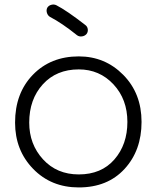

<svg xmlns="http://www.w3.org/2000/svg" viewBox="-20 -800 686 841"><path d="M325 21Q204 21 125 -60.5Q46 -142 46 -263Q46 -392 124 -472.5Q202 -553 325 -553Q440 -553 520 -472Q600 -391 600 -266Q600 -141 525.5 -60Q451 21 325 21ZM325 -36Q424 -36 481 -101.5Q538 -167 538 -266Q538 -365 477 -430.5Q416 -496 325 -496Q227 -496 167.5 -430.5Q108 -365 108 -263Q108 -168 168.5 -102Q229 -36 325 -36ZM317 -646Q251 -699 199 -726Q189 -732 185.5 -744Q182 -756 187 -766Q193 -776 205 -779Q217 -782 227 -777Q272 -754 353 -691Q363 -684 364.5 -672Q366 -660 359 -651Q351 -642 338.5 -640.5Q326 -639 317 -646Z"/></svg>

Font: Hoogli Medium
Style: Regular
Weight: 500
Designer: Anand Singh Naorem
Foundry: Brand New Type
Version: Version 1.00 b007